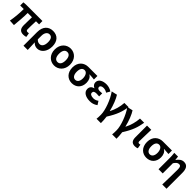

<svg xmlns="http://www.w3.org/2000/svg" viewBox="553 -2552 4732 4732"><g transform="rotate(45 2918.5 -186.5)"><path d="M580 14C621 14 654 6 675 -2L657 -110C640 -108 625 -106 615 -106C581 -106 564 -118 564 -157C564 -191 564 -337 571 -443H679V-560H104L21 -553V-443H145C145 -312 132 -153 105 0L253 8C268 -141 282 -303 282 -443H431C430 -342 426 -204 426 -164C426 -55 466 14 580 14Z M779 201H927C925 114 921 37 917 -54C960 -3 1014 14 1065 14C1184 14 1297 -97 1297 -289C1297 -468 1202 -574 1041 -574C893 -574 779 -479 779 -273ZM1032 -107C995 -107 957 -116 918 -160V-283C918 -390 969 -453 1036 -453C1112 -453 1147 -394 1147 -287C1147 -165 1095 -107 1032 -107Z M1655 14C1797 14 1922 -94 1922 -279C1922 -466 1797 -574 1655 -574C1513 -574 1388 -466 1388 -279C1388 -94 1513 14 1655 14ZM1655 -106C1577 -106 1538 -173 1538 -279C1538 -386 1577 -454 1655 -454C1733 -454 1771 -386 1771 -279C1771 -173 1733 -106 1655 -106Z M2271 14C2418 14 2525 -86 2525 -251C2525 -342 2490 -412 2430 -445V-450C2490 -448 2533 -445 2595 -438V-560H2278C2140 -560 2010 -467 2010 -274C2010 -88 2128 14 2271 14ZM2273 -106C2205 -106 2160 -168 2160 -274C2160 -390 2206 -440 2273 -440C2345 -440 2385 -360 2385 -265C2385 -165 2341 -106 2273 -106Z M2899 14C2971 14 3034 -1 3105 -53L3046 -146C3001 -111 2953 -99 2914 -99C2832 -99 2788 -127 2788 -172C2788 -218 2820 -239 2887 -239C2917 -239 2949 -236 2981 -234V-341C2955 -339 2928 -336 2905 -336C2843 -336 2813 -358 2813 -396C2813 -436 2852 -460 2909 -460C2954 -460 2998 -447 3037 -420L3092 -515C3037 -552 2969 -574 2902 -574C2779 -574 2669 -525 2669 -416C2669 -369 2697 -316 2755 -297V-292C2689 -275 2644 -234 2644 -158C2644 -46 2757 14 2899 14Z M3325 201H3477C3477 137 3474 57 3463 -12C3606 -238 3649 -370 3681 -560H3535C3526 -419 3488 -289 3426 -167H3421C3383 -330 3317 -492 3262 -574L3113 -540C3231 -377 3332 -102 3332 51C3332 124 3331 153 3325 201Z M3869 201H4021C4021 137 4018 57 4007 -12C4150 -238 4193 -370 4225 -560H4079C4070 -419 4032 -289 3970 -167H3965C3927 -330 3861 -492 3806 -574L3657 -540C3775 -377 3876 -102 3876 51C3876 124 3875 153 3869 201Z M4469 14C4513 14 4537 6 4559 -4L4541 -112C4529 -108 4516 -106 4507 -106C4477 -106 4462 -117 4462 -152C4462 -257 4469 -423 4472 -560H4324V-159C4324 -54 4358 14 4469 14Z M4869 14C5016 14 5123 -86 5123 -251C5123 -342 5088 -412 5028 -445V-450C5088 -448 5131 -445 5193 -438V-560H4876C4738 -560 4608 -467 4608 -274C4608 -88 4726 14 4869 14ZM4871 -106C4803 -106 4758 -168 4758 -274C4758 -390 4804 -440 4871 -440C4943 -440 4983 -360 4983 -265C4983 -165 4939 -106 4871 -106Z M5616 201H5764V-349C5764 -490 5719 -574 5603 -574C5525 -574 5470 -527 5419 -457H5415L5405 -560H5274C5283 -499 5285 -437 5285 -393V0H5431V-355C5475 -420 5508 -448 5554 -448C5607 -448 5626 -417 5626 -331C5626 -193 5621 24 5616 201Z"/></g></svg>

Font: Source Han Sans SC Bold
Style: Regular
Weight: 700
Designer: Ryoko NISHIZUKA (kana & ideographs); Paul D. Hunt (Latin, Greek & Cyrillic); Wenlong ZHANG (bopomofo); Sandoll Communica
Foundry: Adobe Systems Incorporated
Version: Version 1.001;PS 1.001;hotconv 1.0.78;makeotf.lib2.5.61930